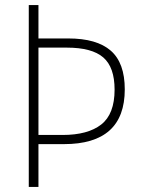

<svg xmlns="http://www.w3.org/2000/svg" viewBox="-20 -734 555 754"><path d="M470 -383Q470 -168 231 -168H131V0H93V-714H131V-583H248Q360 -583 415 -535Q470 -487 470 -383ZM226 -204Q325 -204 377.5 -245Q430 -286 430 -382Q430 -470 385.5 -508.5Q341 -547 242 -547H131V-204Z"/></svg>

Font: Noto Sans Gujarati UI SemiCondensed ExtraLight
Style: Regular
Weight: 200
Width: 4
Designer: Jelle Bosma - Monotype Design Team, Universal Thirst
Foundry: Monotype Imaging Inc.
Version: Version 2.106; ttfautohint (v1.8.4.7-5d5b)